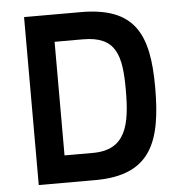

<svg xmlns="http://www.w3.org/2000/svg" viewBox="-51 -740 732 788"><g transform="rotate(-5 315.5 -346.0)"><path d="M310 0C541 0 588 -136 588 -358C588 -576 535 -692 310 -692H77V0ZM467 -358C467 -215 447 -112 310 -112H193V-580H310C447 -580 467 -500 467 -358Z"/></g></svg>

Font: TitilliumText22L
Style: 800 wt
Weight: 800
Designer: Campivisivi
Foundry: Campivisivi
Version: 1.000